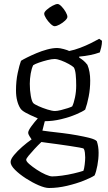

<svg xmlns="http://www.w3.org/2000/svg" viewBox="-20 -740 539 960"><path d="M225 200Q205 200 173.5 186.5Q142 173 109.5 152Q77 131 55 109Q33 87 33 70Q33 56 50 35.5Q67 15 91 -6Q115 -27 138 -43Q134 -49 127.5 -59Q121 -69 121 -77Q121 -87 137.5 -109.5Q154 -132 169 -148Q127 -166 107.5 -177Q88 -188 82 -198Q72 -213 66 -236Q60 -259 60 -288Q60 -335 68.5 -375Q77 -415 85 -436Q94 -442 115 -452.5Q136 -463 162 -474Q188 -485 215.5 -492.5Q243 -500 266 -500Q279 -500 299 -494.5Q319 -489 326 -485Q352 -490 381 -501Q410 -512 435 -524.5Q460 -537 476 -546L490 -536Q490 -519 486 -503Q482 -487 479 -478Q435 -462 376 -457V-452Q386 -446 396 -438Q406 -430 417 -416Q431 -383 431 -337Q431 -296 423.5 -257.5Q416 -219 406 -192Q393 -182 360 -168Q327 -154 285.5 -144Q244 -134 204 -134L192 -87Q202 -85 229.5 -82Q257 -79 293.5 -74.5Q330 -70 366 -63.5Q402 -57 429 -50Q456 -43 464 -34Q473 -8 473 24Q473 55 467 87Q461 119 453 137Q437 148 399.5 163Q362 178 315.5 189Q269 200 225 200ZM255 -185Q266 -185 284.5 -189.5Q303 -194 319.5 -199.5Q336 -205 341 -208Q349 -224 355 -253Q361 -282 361 -312Q361 -343 358.5 -367.5Q356 -392 349 -403Q342 -410 324 -420Q306 -430 286 -437.5Q266 -445 253 -445Q239 -445 217 -439.5Q195 -434 175 -427Q155 -420 146 -414Q138 -398 133.5 -372Q129 -346 129 -321Q129 -288 134 -260.5Q139 -233 146 -225Q151 -219 172 -209.5Q193 -200 217 -192.5Q241 -185 255 -185ZM241 142Q260 142 290 138Q320 134 349.5 127Q379 120 397 114Q401 104 403.5 82.5Q406 61 406 47Q406 36 404.5 23.5Q403 11 399 4Q397 1 376.5 -2.5Q356 -6 327 -10.5Q298 -15 268 -19Q238 -23 215.5 -26Q193 -29 187 -30Q170 -14 152.5 5Q135 24 123 38.5Q111 53 111 59Q111 67 126.5 80.5Q142 94 164 108.5Q186 123 207.5 132.5Q229 142 241 142ZM253 -609Q245 -609 232.5 -621Q220 -633 210.5 -648Q201 -663 201 -672Q201 -680 214 -691.5Q227 -703 243 -711.5Q259 -720 268 -720Q276 -720 288 -707.5Q300 -695 308.5 -680Q317 -665 317 -656Q317 -648 305.5 -637Q294 -626 278.5 -617.5Q263 -609 253 -609Z"/></svg>

Font: Texturina ExtraLight
Style: Regular
Weight: 200
Designer: Guillermo Torres Carreño
Foundry: Omnibus-Type
Version: Version 1.002; ttfautohint (v1.8.3)